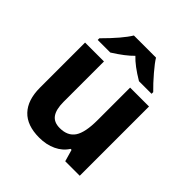

<svg xmlns="http://www.w3.org/2000/svg" viewBox="-206 -913 1070 1070"><g transform="rotate(45 328.5 -378.0)"><path d="M464.8 0 444.8 -69.8H437Q413.1 -31.7 369.1 -11Q325.2 9.8 269 9.8Q172.9 9.8 124 -41.7Q75.2 -93.3 75.2 -189.9V-545.9H224.1V-227.1Q224.1 -168 245.1 -138.4Q266.1 -108.9 312 -108.9Q374.5 -108.9 402.3 -150.6Q430.2 -192.4 430.2 -289.1V-545.9H579.1V0ZM439.9 -606Q363.3 -651.4 325.7 -691.9Q287.6 -652.3 213.9 -606H114.7V-619.1Q207 -711.4 239.7 -766.1H414.1Q429.2 -740.7 466.6 -697Q503.9 -653.3 539.1 -619.1V-606Z"/></g></svg>

Font: Zoram GWebM
Style: Bold
Weight: 700
Foundry: Ascender Corporation
Version: Version 1.000